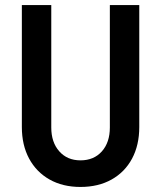

<svg xmlns="http://www.w3.org/2000/svg" viewBox="-20 -740 644 768"><path d="M301.8 7.8Q231 7.8 178.2 -22Q125.5 -51.8 96.4 -105.7Q67.4 -159.7 67.4 -231.9V-719.7H185.1V-230Q185.1 -170.9 217 -134.8Q249 -98.6 301.8 -98.6Q355.5 -98.6 387.5 -134.5Q419.4 -170.4 419.4 -230V-719.7H537.1V-231.9Q537.1 -159.7 508.3 -105.7Q479.5 -51.8 426.5 -22Q373.5 7.8 301.8 7.8Z"/></svg>

Font: Reddit Sans Condensed SemiBold
Style: Regular
Weight: 600
Designer: Stephen Hutchings
Foundry: Reddit
Version: Version 1.014